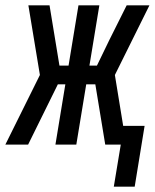

<svg xmlns="http://www.w3.org/2000/svg" viewBox="-52 -540 578 717"><path d="M373 157 399 0H341L304 -225H270L233 0H155L192 -225H164L53 0H-32L97 -260L54 -520H133L170 -295H204L241 -520H319L282 -295H310L356 -390L421 -520H506L377 -260L408 -70H488L451 157Z"/></svg>

Font: Iosevka SS18
Style: Italic
Weight: 400
Italic angle: -9°
Monospace: yes
Designer: Belleve Invis
Foundry: Belleve Invis
Version: Version 25.1.1; ttfautohint (v1.8.4)